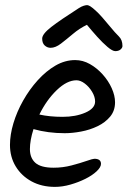

<svg xmlns="http://www.w3.org/2000/svg" viewBox="-20 -726 499 751"><path d="M195 5Q143 5 103.5 -16.5Q64 -38 41.5 -75Q19 -112 19 -159Q19 -199 32.5 -244Q46 -289 70.5 -332.5Q95 -376 127.5 -412Q160 -448 197 -469.5Q234 -491 274 -491Q304 -491 331.5 -475.5Q359 -460 381.5 -435Q404 -410 417 -381Q430 -352 430 -326Q430 -293 411 -270Q392 -247 362 -232.5Q332 -218 297.5 -211.5Q263 -205 233 -205Q168 -205 111 -221Q97 -177 97 -143Q97 -108 118.5 -89Q140 -70 190 -70Q226 -70 260 -79Q294 -88 318.5 -96.5Q343 -105 349 -105Q375 -105 375 -85Q375 -72 358 -56Q341 -40 314 -26.5Q287 -13 255.5 -4Q224 5 195 5ZM225 -269Q276 -269 314 -285.5Q352 -302 352 -329Q352 -347 340.5 -366.5Q329 -386 312 -399Q295 -412 279 -412Q242 -412 202 -373.5Q162 -335 134 -278Q174 -269 225 -269ZM431 -526Q420 -526 400.5 -542.5Q381 -559 359.5 -583Q338 -607 320 -629Q291 -615 265.5 -593.5Q240 -572 218.5 -555.5Q197 -539 178 -539Q165 -539 155 -548Q145 -557 145 -575Q145 -593 180.5 -620.5Q216 -648 288 -694Q299 -701 307.5 -703.5Q316 -706 321 -706Q325 -706 333 -701.5Q341 -697 359 -680Q377 -663 408 -625Q431 -597 445 -583.5Q459 -570 459 -546Q459 -539 451.5 -532.5Q444 -526 431 -526Z"/></svg>

Font: Solitreo
Style: Regular
Weight: 400
Designer: Nathan Gross, Bryan Kirschen, Binghamton University
Foundry: Eli Heuer
Version: Version 1.100; ttfautohint (v1.8.4.7-5d5b)